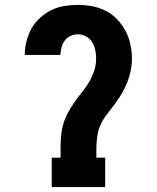

<svg xmlns="http://www.w3.org/2000/svg" viewBox="-20 -763 640 783"><path d="M191 0V-120H227V-156Q227 -181 229 -206.5Q231 -232 238 -256.5Q245 -281 257 -303Q269 -325 283.5 -346Q298 -367 314 -386.5Q330 -406 343 -428Q356 -450 364 -474Q372 -498 372 -524Q372 -541 368.5 -558.5Q365 -576 356 -591Q347 -606 331 -614.5Q315 -623 298 -623Q282 -623 267.5 -616.5Q253 -610 244 -597.5Q235 -585 231 -569.5Q227 -554 226 -539H81Q81 -567 88 -594.5Q95 -622 108.5 -646.5Q122 -671 143 -690Q164 -709 189 -721.5Q214 -734 242 -738.5Q270 -743 298 -743Q327 -743 356 -737.5Q385 -732 411 -719Q437 -706 457.5 -684.5Q478 -663 491.5 -637.5Q505 -612 511.5 -583Q518 -554 518 -525Q518 -500 513 -475Q508 -450 498.5 -426Q489 -402 476 -380.5Q463 -359 448 -338.5Q433 -318 417 -298Q401 -278 390.5 -255Q380 -232 376.5 -206.5Q373 -181 373 -156V-120H409V0Z"/></svg>

Font: Iosevka Etoile Heavy
Style: Regular
Weight: 900
Designer: Belleve Invis
Foundry: Belleve Invis
Version: Version 22.1.2; ttfautohint (v1.8.4)